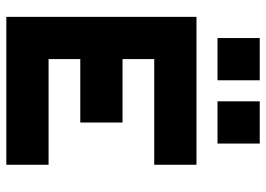

<svg xmlns="http://www.w3.org/2000/svg" viewBox="-137 -703 840 606"><g transform="rotate(90 283.0 -400.0)"><path d="M33.2 -600.1H500V-466.8H166.5V-366.7H366.7V-233.4H166.5V-133.3H500V0H33.2ZM299.8 -799.8H433.1V-666.5H299.8ZM100.1 -799.8H233.4V-666.5H100.1Z"/></g></svg>

Font: Malkor
Style: Bold
Weight: 700
Version: Version 1.3